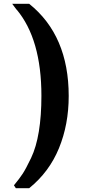

<svg xmlns="http://www.w3.org/2000/svg" viewBox="-20 -768 466 1006"><path d="M53 203Q82 168 99 142Q116 116 143 59.5Q170 3 183.5 -79Q197 -161 197 -266Q197 -563 67 -718V-717Q63 -722 55.5 -732.5Q48 -743 44 -748H133Q340 -582 340 -265Q340 -116 289 8.5Q238 133 133 218H63Z"/></svg>

Font: Coval
Style: Heavy
Weight: 900
Foundry: Context Ltd
Version: Version 001.000